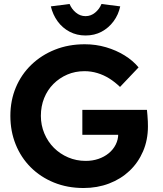

<svg xmlns="http://www.w3.org/2000/svg" viewBox="-20 -933 817 963"><path d="M32 -352Q32 -429 59.5 -494.5Q87 -560 137.5 -608.5Q188 -657 256 -684Q324 -711 405 -711Q461 -711 512 -696Q563 -681 605 -655Q647 -629 675 -595L582 -497Q556 -522 528 -539.5Q500 -557 468.5 -566.5Q437 -576 404 -576Q357 -576 317.5 -559Q278 -542 248 -512Q218 -482 201.5 -441Q185 -400 185 -352Q185 -305 202.5 -263.5Q220 -222 250.5 -191.5Q281 -161 322 -143.5Q363 -126 410 -126Q444 -126 473.5 -136Q503 -146 525.5 -164.5Q548 -183 560.5 -208Q573 -233 573 -261V-285L593 -257H393V-382H717Q718 -371 719.5 -355Q721 -339 721.5 -323.5Q722 -308 722 -299Q722 -231 697.5 -174Q673 -117 629.5 -76Q586 -35 527 -12.5Q468 10 399 10Q318 10 250.5 -17.5Q183 -45 134 -94Q85 -143 58.5 -209Q32 -275 32 -352ZM235 -901 329 -913Q339 -888 360.5 -870Q382 -852 409 -852Q436 -852 457.5 -870Q479 -888 489 -913L583 -901Q574 -859 549.5 -826Q525 -793 489.5 -774Q454 -755 409 -755Q365 -755 329 -774Q293 -793 269 -826Q245 -859 235 -901Z"/></svg>

Font: Our Lexend SemiBold
Style: Regular
Weight: 600
Designer: Bonnie Shaver-Troup, Thomas Jockin
Foundry: Lexend
Version: Version 1.007